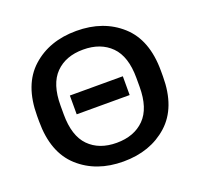

<svg xmlns="http://www.w3.org/2000/svg" viewBox="-128 -868 1065 1023"><g transform="rotate(-20 404.5 -356.0)"><path d="M404.3 14.6Q557.6 14.6 656.7 -74.5Q755.9 -163.6 755.9 -339.4V-371.6Q755.9 -547.4 656.7 -636.5Q557.6 -725.6 404.3 -725.6Q250.5 -725.6 152.1 -636.5Q53.7 -547.4 53.7 -371.6V-339.4Q53.7 -163.6 152.3 -74.5Q251 14.6 404.3 14.6ZM404.3 -91.3Q305.2 -91.3 247.6 -149.9Q189.9 -208.5 189.9 -330.6V-380.4Q189.9 -502.4 247.6 -561Q305.2 -619.6 404.3 -619.6Q503.4 -619.6 561.8 -561Q620.1 -502.4 620.1 -380.4V-330.6Q620.1 -208.5 561.8 -149.9Q503.4 -91.3 404.3 -91.3ZM254.9 -307.1H555.2V-413.6H254.9Z"/></g></svg>

Font: Roboto Flex
Style: wght 600 wdth 140 opsz 13.0 GRAD 0.00 slnt 0.00 XTRA 468 XOPQ 96 YOPQ 79 YTLC 514 YTUC 712 YTAS 750 YTDE -203.00 YTFI 738
Weight: 600
Width: 8
Designer: Berlow after Robertson
Foundry: Google
Version: Version 3.100